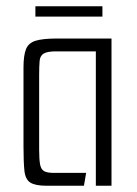

<svg xmlns="http://www.w3.org/2000/svg" viewBox="-20 -593 436 613"><path d="M128 0Q93 0 77 -10Q61 -20 58 -47.5Q55 -75 55 -127V-377Q55 -416 63 -436Q71 -456 94 -463Q117 -470 162 -470H336V0H286V-429H159Q131 -429 119.5 -422Q108 -415 106.5 -398.5Q105 -382 105 -353V-115Q105 -84 108 -68Q111 -52 121 -46.5Q131 -41 152 -41H255L248 0ZM93 -540V-573H307V-540Z"/></svg>

Font: Smooch Sans Thin
Style: Regular
Weight: 400
Version: Version 1.010